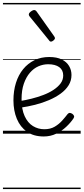

<svg xmlns="http://www.w3.org/2000/svg" viewBox="-20 -905 566 1300"><path d="M276 19Q208 19 162.5 -13Q117 -45 94 -100.5Q71 -156 71 -225Q71 -290 88 -344Q105 -398 137 -437Q169 -476 213.5 -497.5Q258 -519 313 -519Q365 -519 398 -502.5Q431 -486 447.5 -458.5Q464 -431 464 -397Q464 -359 444.5 -327.5Q425 -296 390.5 -271Q356 -246 311.5 -227Q267 -208 217.5 -195.5Q168 -183 118 -176L117 -221Q154 -227 194 -237Q234 -247 272.5 -261.5Q311 -276 341.5 -296Q372 -316 390 -340Q408 -364 408 -394Q408 -431 381 -450.5Q354 -470 306 -470Q272 -470 240 -456Q208 -442 182.5 -412.5Q157 -383 141.5 -338.5Q126 -294 126 -234Q126 -164 147 -118.5Q168 -73 203 -51.5Q238 -30 280 -30Q321 -30 350 -47Q379 -64 400.5 -88Q422 -112 438 -133Q445 -141 453 -140.5Q461 -140 470 -134Q478 -128 481 -120.5Q484 -113 478 -104Q459 -75 428.5 -46.5Q398 -18 360 0.5Q322 19 276 19ZM325 -623Q322 -623 318.5 -625Q315 -627 312 -632L181 -793Q178 -797 176.5 -800Q175 -803 175 -807Q175 -814 181.5 -820.5Q188 -827 196.5 -832Q205 -837 211 -837Q221 -837 228 -827L347 -659Q350 -654 351 -651.5Q352 -649 352 -647Q352 -639 342 -631Q332 -623 325 -623ZM0 365H526V375H0ZM0 -20H526V0H0ZM0 -505H526V-500H0ZM0 -885H526V-875H0Z"/></svg>

Font: Playwrite AT Guides
Style: Regular
Weight: 400
Designer: Veronika Burian, José Scaglione
Foundry: TypeTogether
Version: Version 1.003